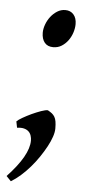

<svg xmlns="http://www.w3.org/2000/svg" viewBox="-57 -499 305 677"><g transform="rotate(5 95.5 -160.0)"><path d="M187 -422.9Q187 -408.2 181.9 -392.6Q176.8 -377 167.5 -364.3Q158.2 -351.6 145 -343.3Q131.8 -335 115.2 -335Q95.2 -335 84.7 -347.9Q74.2 -360.8 74.2 -382.8Q74.2 -396.5 79.8 -411.9Q85.4 -427.2 95.2 -439.9Q105 -452.6 118.2 -460.9Q131.3 -469.2 147 -469.2Q165 -469.2 176 -456.8Q187 -444.3 187 -422.9ZM147.9 -49.8Q147.9 -37.1 142.3 -20.5Q136.7 -3.9 126.7 14.6Q116.7 33.2 103.5 52.7Q90.3 72.3 74.7 90.3Q59.1 108.4 42 123.5Q24.9 138.7 7.8 148.9L-8.8 131.8Q65.9 52.7 65.9 0Q65.9 -8.8 63.2 -17.3Q60.5 -25.9 54.4 -31.7Q48.3 -37.6 38.3 -40.3Q28.3 -43 13.2 -41L8.8 -63Q14.2 -68.8 28.6 -77.1Q43 -85.4 59.8 -93.3Q76.7 -101.1 92.5 -106.7Q108.4 -112.3 116.2 -111.8Q125 -106.9 130.9 -102.3Q136.7 -97.7 140.6 -91.1Q144.5 -84.5 146.2 -74.7Q147.9 -64.9 147.9 -49.8Z"/></g></svg>

Font: Gentium Plus Viet
Style: Italic
Weight: 400
Italic angle: -8°
Designer: J. Victor Gaultney, Annie Olsen, Iska Routamaa, Becca Hirsbrunner
Foundry: SIL International
Version: Version 5.000